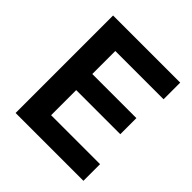

<svg xmlns="http://www.w3.org/2000/svg" viewBox="-189 -841 979 979"><g transform="rotate(45 301.0 -351.5)"><path d="M72 0V-703H208V0ZM172 0V-120H561V0ZM172 -301V-417H526V-301ZM172 -583V-703H556V-583Z"/></g></svg>

Font: Outfit SemiBold
Style: Regular
Weight: 600
Designer: Rodrigo Fuenzalida
Foundry: fragTYPE
Version: Version 1.100;gftools[0.9.27]